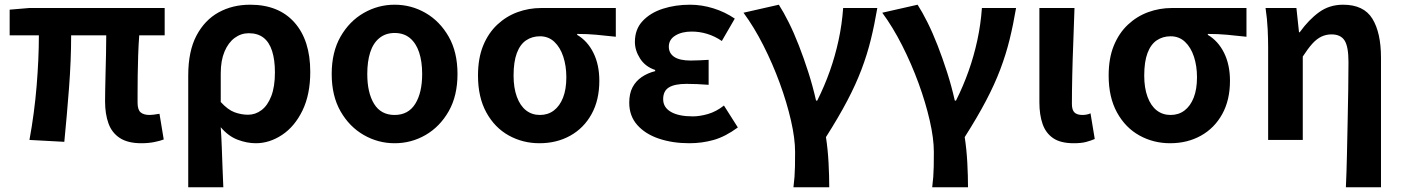

<svg xmlns="http://www.w3.org/2000/svg" viewBox="-20 -594 5955 815"><path d="M580 14Q523 14 489 -8Q455 -30 440.5 -70Q426 -110 426 -164Q426 -179 426.5 -210Q427 -241 428 -281Q429 -321 430 -363.5Q431 -406 431 -444H282Q282 -338 273 -221Q264 -104 253 8L105 0Q126 -114 135.5 -229.5Q145 -345 145 -444H21V-553L104 -560H679V-444H571Q568 -404 566.5 -359.5Q565 -315 564.5 -273.5Q564 -232 564 -201.5Q564 -171 564 -158Q564 -128 577 -117Q590 -106 615 -106Q628 -106 657 -111L675 -2Q660 4 635 9Q610 14 580 14Z M779 201V-273Q779 -377 814 -443Q849 -509 908 -541.5Q967 -574 1042 -574Q1163 -574 1230 -498.5Q1297 -423 1297 -289Q1297 -193 1264 -125Q1231 -57 1177.5 -21.5Q1124 14 1066 14Q1028 14 988.5 -1Q949 -16 917 -54Q920 -9 921.5 33Q923 75 924.5 116Q926 157 928 201ZM1033 -107Q1064 -107 1090 -126.5Q1116 -146 1131.5 -186Q1147 -226 1147 -287Q1147 -340 1135 -377.5Q1123 -415 1098.5 -434Q1074 -453 1036 -453Q1003 -453 976 -433Q949 -413 933 -375Q917 -337 917 -283V-161Q947 -128 975.5 -117.5Q1004 -107 1033 -107Z M1655 14Q1585 14 1524 -21Q1463 -56 1425.5 -121.5Q1388 -187 1388 -280Q1388 -373 1425.5 -438.5Q1463 -504 1524 -539Q1585 -574 1655 -574Q1726 -574 1786.5 -539Q1847 -504 1884.5 -438.5Q1922 -373 1922 -280Q1922 -187 1884.5 -121.5Q1847 -56 1786.5 -21Q1726 14 1655 14ZM1655 -106Q1713 -106 1742.5 -153Q1772 -200 1772 -280Q1772 -333 1759 -372Q1746 -411 1720 -432.5Q1694 -454 1655 -454Q1617 -454 1590.5 -432.5Q1564 -411 1551.5 -372Q1539 -333 1539 -280Q1539 -200 1568 -153Q1597 -106 1655 -106Z M2270 14Q2199 14 2139.5 -19Q2080 -52 2044.5 -116.5Q2009 -181 2009 -273Q2009 -347 2031 -400.5Q2053 -454 2091 -489.5Q2129 -525 2177 -542.5Q2225 -560 2277 -560H2594V-438Q2548 -443 2511 -446.5Q2474 -450 2430 -450V-446Q2474 -420 2499 -369.5Q2524 -319 2524 -251Q2524 -169 2491 -109.5Q2458 -50 2400.5 -18Q2343 14 2270 14ZM2272 -106Q2306 -106 2331 -125Q2356 -144 2370 -179.5Q2384 -215 2384 -266Q2384 -314 2371 -353.5Q2358 -393 2333 -416.5Q2308 -440 2272 -440Q2239 -440 2213.5 -423Q2188 -406 2174 -369Q2160 -332 2160 -273Q2160 -221 2174 -183Q2188 -145 2213 -125.5Q2238 -106 2272 -106Z M2906 14Q2835 14 2777 -5.5Q2719 -25 2685 -63.5Q2651 -102 2651 -158Q2651 -197 2665 -223.5Q2679 -250 2704 -267Q2729 -284 2761 -292V-297Q2719 -311 2697 -345.5Q2675 -380 2675 -416Q2675 -470 2708 -505Q2741 -540 2794 -557Q2847 -574 2909 -574Q2959 -574 3008.5 -558.5Q3058 -543 3099 -515L3044 -420Q3015 -440 2982.5 -450Q2950 -460 2916 -460Q2874 -460 2846.5 -443Q2819 -426 2819 -396Q2819 -368 2842 -352.5Q2865 -337 2912 -337Q2929 -337 2949 -338Q2969 -339 2988 -340V-234Q2963 -236 2939.5 -237Q2916 -238 2894 -238Q2844 -238 2819.5 -223Q2795 -208 2795 -173Q2795 -138 2828 -119Q2861 -100 2921 -100Q2950 -100 2985 -110Q3020 -120 3053 -146L3112 -53Q3059 -14 3009.5 0Q2960 14 2906 14Z M3348 201Q3351 177 3352.5 157Q3354 137 3354.5 112.5Q3355 88 3355 51Q3355 -6 3337.5 -82.5Q3320 -159 3290 -241Q3260 -323 3220.5 -401Q3181 -479 3136 -540L3286 -574Q3306 -543 3328 -499Q3350 -455 3371 -401Q3392 -347 3411 -288Q3430 -229 3444 -167H3449Q3480 -229 3502.5 -292.5Q3525 -356 3539.5 -423Q3554 -490 3559 -560H3704Q3692 -489 3676.5 -426Q3661 -363 3637 -299.5Q3613 -236 3576.5 -166.5Q3540 -97 3486 -12Q3494 40 3497 96.5Q3500 153 3500 201Z M3937 201Q3940 177 3941.5 157Q3943 137 3943.5 112.5Q3944 88 3944 51Q3944 -6 3926.5 -82.5Q3909 -159 3879 -241Q3849 -323 3809.5 -401Q3770 -479 3725 -540L3875 -574Q3895 -543 3917 -499Q3939 -455 3960 -401Q3981 -347 4000 -288Q4019 -229 4033 -167H4038Q4069 -229 4091.5 -292.5Q4114 -356 4128.5 -423Q4143 -490 4148 -560H4293Q4281 -489 4265.5 -426Q4250 -363 4226 -299.5Q4202 -236 4165.5 -166.5Q4129 -97 4075 -12Q4083 40 4086 96.5Q4089 153 4089 201Z M4538 14Q4482 14 4450.5 -7.5Q4419 -29 4405.5 -68Q4392 -107 4392 -159V-560H4541Q4539 -492 4536 -417.5Q4533 -343 4531.5 -274Q4530 -205 4530 -153Q4530 -127 4541 -116.5Q4552 -106 4575 -106Q4582 -106 4591.5 -107.5Q4601 -109 4609 -113L4627 -4Q4611 3 4590.5 8.5Q4570 14 4538 14Z M4947 14Q4876 14 4816.5 -19Q4757 -52 4721.5 -116.5Q4686 -181 4686 -273Q4686 -347 4708 -400.5Q4730 -454 4768 -489.5Q4806 -525 4854 -542.5Q4902 -560 4954 -560H5271V-438Q5225 -443 5188 -446.5Q5151 -450 5107 -450V-446Q5151 -420 5176 -369.5Q5201 -319 5201 -251Q5201 -169 5168 -109.5Q5135 -50 5077.5 -18Q5020 14 4947 14ZM4949 -106Q4983 -106 5008 -125Q5033 -144 5047 -179.5Q5061 -215 5061 -266Q5061 -314 5048 -353.5Q5035 -393 5010 -416.5Q4985 -440 4949 -440Q4916 -440 4890.5 -423Q4865 -406 4851 -369Q4837 -332 4837 -273Q4837 -221 4851 -183Q4865 -145 4890 -125.5Q4915 -106 4949 -106Z M5693 201Q5696 135 5697.5 63Q5699 -9 5700.5 -80Q5702 -151 5703 -215Q5704 -279 5704 -331Q5704 -396 5687.5 -422Q5671 -448 5632 -448Q5609 -448 5589 -438.5Q5569 -429 5550.5 -408.5Q5532 -388 5510 -354V0H5363V-393Q5363 -426 5361 -470Q5359 -514 5352 -560H5483L5494 -457H5497Q5535 -510 5579 -542Q5623 -574 5681 -574Q5769 -574 5805.5 -514.5Q5842 -455 5842 -349V201Z"/></svg>

Font: Farlight84_Sys_V01
Style: Bold
Weight: 700
Designer: Monotype Design Team, Nadine Chahine and Nizar Qandah
Foundry: Monotype Imaging Inc.
Version: Version 2.004;October 31, 2024;FontCreator 14.0.0.2814 64-bi